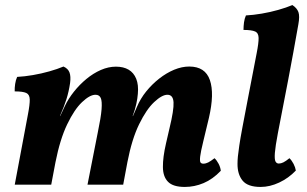

<svg xmlns="http://www.w3.org/2000/svg" viewBox="-20 -730 1215 759"><path d="M710.5 9Q664.4 9 644.4 -11.2Q624.3 -31.3 624 -69.7Q623.6 -108.1 636.1 -162.4L650.1 -223.2Q667.7 -295.3 666 -325.3Q664.4 -355.4 641.8 -355.4Q620.4 -355.4 589.6 -326.6Q558.8 -297.9 530 -238.9Q501.2 -179.9 483.7 -89.3L467 0H325.9L366.6 -206.7Q379 -265.8 381.5 -297.8Q384 -329.9 378.3 -342.6Q372.6 -355.4 357.5 -355.4Q335.1 -355.4 304.5 -326.4Q273.9 -297.5 245.6 -238.5Q217.2 -179.5 199.2 -88.2L182.5 0H38.3L90.1 -275.9Q98.1 -317.1 97.6 -336.8Q97.1 -356.6 83.6 -362.6Q70.1 -368.7 38.1 -368.7Q37.6 -382.4 39.9 -398.1Q42.2 -413.8 47.8 -426Q76.8 -427.5 110.1 -433.2Q143.5 -438.9 175.2 -447.9Q206.9 -456.9 230.9 -467Q249 -458.9 254.7 -443.6Q260.5 -428.4 257.1 -402Q252.2 -368.4 242.7 -338.1Q233.1 -307.7 216.9 -271.2H217.9L236.6 -311Q250.2 -339.8 272.3 -367.6Q294.4 -395.4 321.5 -417.8Q348.6 -440.2 378.6 -453.4Q408.7 -466.5 438.3 -466.5Q468.2 -466.5 488.5 -454.5Q508.8 -442.5 518.5 -418.5Q528.2 -394.6 524.9 -358.8Q523.5 -340.7 518.8 -318.9Q514 -297 504.5 -271.2H505.5L521.5 -307.9Q535.2 -340.3 558 -368.6Q580.9 -396.9 609.4 -419.3Q638 -441.7 668.5 -454.4Q699.1 -467 728.1 -467Q791.2 -467 809.7 -413.5Q828.2 -360 805.8 -263.7L783.1 -169.2Q773.6 -130.3 771.4 -111.9Q769.2 -93.5 772.4 -88.2Q775.7 -83 783.6 -83Q793.5 -83 803.1 -87.9Q812.7 -92.8 828.1 -104.6Q837.1 -96.1 844.3 -82.3Q851.4 -68.5 852.9 -54.9Q820.9 -21.4 784.8 -6.2Q748.8 9 710.5 9Z M1010.4 9Q959.2 9 938.8 -16.2Q918.4 -41.4 918.9 -83Q918.9 -95.9 920.4 -111.6Q921.9 -127.3 925.9 -154.2Q929.8 -181.2 938.3 -226.3Q946.8 -271.5 960.5 -342.8Q974.2 -414.2 994.6 -519.4Q1002.6 -560.2 1002.3 -579.9Q1002 -599.6 988.3 -605.6Q974.6 -611.7 942.6 -611.7Q942.6 -626.3 944.6 -641.6Q946.7 -656.8 952.2 -669Q981.3 -670.5 1014.8 -676.2Q1048.4 -681.9 1080.1 -690.9Q1111.9 -699.9 1135.8 -710Q1153.9 -698.2 1159.7 -682.2Q1165.4 -666.2 1159.4 -633.5Q1139.9 -522.6 1119.4 -415Q1098.9 -307.4 1078.4 -203.1Q1068.6 -151.4 1066.6 -125.6Q1064.7 -99.7 1069.1 -91.6Q1073.6 -83.5 1082.1 -83.5Q1090.5 -83.5 1100.1 -88.1Q1109.7 -92.8 1124.2 -104.6Q1133.2 -96.1 1140.4 -82.3Q1147.5 -68.5 1149.5 -55.8Q1120.8 -25.7 1083.8 -8.4Q1046.7 9 1010.4 9Z"/></svg>

Font: Vollkorn
Style: Italic
Weight: 400
Italic angle: -11°
Designer: Friedrich Althausen
Foundry: Friedrich Althausen
Version: Version 5.001